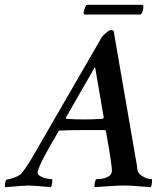

<svg xmlns="http://www.w3.org/2000/svg" viewBox="-80 -771 687 795"><path d="M502.9 -710.9H269.5Q266.6 -712.9 266.6 -718.8Q266.6 -724.6 271.5 -737.8Q276.4 -751 279.3 -751H508.8Q513.7 -751 513.7 -744.1Q513.7 -722.7 502.9 -710.9ZM61.5 -132.8 339.8 -614.3Q345.7 -624 359.4 -635.3Q373 -646.5 379.9 -646.5Q386.7 -646.5 390.6 -642.6L478.5 -133.8Q482.4 -114.3 486.3 -89.8L489.3 -66.4Q492.2 -52.7 506.3 -43.5Q520.5 -34.2 531.2 -31.7Q542 -29.3 548.8 -29.3Q550.8 -23.4 548.8 -11.2Q546.9 1 543.9 3.9Q536.1 3.9 497.1 0.5Q458 -2.9 434.6 -2.9Q409.2 -2.9 362.3 0.5Q315.4 3.9 312.5 3.9Q309.6 0 312.5 -14.2Q315.4 -28.3 319.3 -29.3Q356.4 -29.3 374 -43.9Q380.9 -49.8 382.8 -58.6Q384.8 -67.4 378.4 -109.9Q372.1 -152.3 365.2 -190.4L358.4 -228.5Q356.4 -232.4 353.5 -232.4H264.6Q206.1 -232.4 168.9 -230.5Q162.1 -230.5 162.1 -226.6Q125 -164.1 105.5 -127Q80.1 -80.1 76.2 -58.6Q74.2 -47.9 88.4 -40.5Q102.5 -33.2 115.7 -31.2Q128.9 -29.3 135.7 -29.3Q137.7 -25.4 135.7 -12.7Q133.8 0 130.9 3.9Q53.7 -2.9 39.1 -2.9Q28.3 -2.9 -58.6 3.9Q-60.5 1 -59.1 -10.3Q-57.6 -21.5 -53.7 -27.3Q-43.9 -27.3 -21.5 -35.6Q1 -43.9 8.8 -52.7Q33.2 -83 61.5 -132.8ZM313.5 -494.1 192.4 -283.2Q192.4 -279.3 194.3 -279.3Q224.6 -276.4 270.5 -276.4Q302.7 -276.4 345.7 -279.3L349.6 -284.2Z"/></svg>

Font: Crimson
Style: SemiboldItalic
Weight: 600
Italic angle: -11°
Version: Version 0.8 ; ttfautohint (v1.00) -l 8 -r 50 -G 200 -x 14 -D